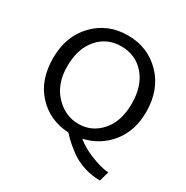

<svg xmlns="http://www.w3.org/2000/svg" viewBox="-196 -881 1185 1220"><g transform="rotate(30 396.5 -271.0)"><path d="M739 -350Q739 -214 665.5 -121.5Q592 -29 472 -1Q520 38 580 63Q672 101 722 101L702 173Q642 173 585.5 155Q529 137 488 108Q420 59 376 9Q236 2 145.5 -95Q55 -192 55 -353Q55 -514 152.5 -614.5Q250 -715 396.5 -715Q543 -715 641 -614.5Q739 -514 739 -350ZM159 -352.5Q159 -224 232 -147Q305 -70 402.5 -70Q500 -70 566.5 -145Q633 -220 633 -350.5Q633 -481 566.5 -557.5Q500 -634 395 -634Q290 -634 224.5 -557.5Q159 -481 159 -352.5Z"/></g></svg>

Font: Belgrano
Style: Regular
Weight: 400
Version: Version 1.002